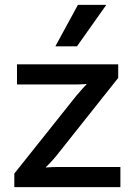

<svg xmlns="http://www.w3.org/2000/svg" viewBox="-20 -771 557 791"><path d="M294 -376Q310 -395 321 -407Q332 -419 336 -423V-425Q333 -425 321 -424Q309 -423 287 -423H50V-506H467V-450L212 -129Q199 -113 186 -99.5Q173 -86 169 -83V-81Q172 -81 184.5 -82Q197 -83 219 -83H476V0H39V-56ZM418 -751 297 -580H208L301 -751Z"/></svg>

Font: Museo Sans Medium
Style: Regular
Weight: 500
Designer: Jos Buivenga
Foundry: Jos Buivenga & Rosetta Type Foundry (extension, remastering)
Version: Version 3.600;PS 1.000;hotconv 1.0.88;makeotf.lib2.5.647800;